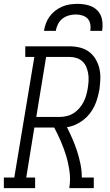

<svg xmlns="http://www.w3.org/2000/svg" viewBox="-50 -975 570 995"><path d="M-30 0V-55H24L128 -680H81V-735H310Q338 -735 364.5 -728.5Q391 -722 411.5 -706.5Q432 -691 445.5 -668.5Q459 -646 465 -620Q471 -594 470 -566Q469 -538 465 -510Q461 -489 455 -467Q449 -445 439 -424.5Q429 -404 414.5 -385.5Q400 -367 381 -352.5Q362 -338 340.5 -328.5Q319 -319 297 -316Q312 -286 325.5 -255Q339 -224 349.5 -191.5Q360 -159 367 -125Q374 -91 374 -55H436V0H309Q316 -43 310.5 -84.5Q305 -126 293.5 -165Q282 -204 266 -241Q250 -278 231 -314H128L86 -55H132V0ZM138 -369H259Q277 -369 296 -373.5Q315 -378 331.5 -388.5Q348 -399 361 -414Q374 -429 383 -446.5Q392 -464 397 -482Q402 -500 405 -519Q408 -537 409 -556.5Q410 -576 407 -594Q404 -612 397 -628.5Q390 -645 377 -657Q364 -669 346.5 -674.5Q329 -680 310 -680H189ZM178 -815Q181 -835 188 -854Q195 -873 207.5 -890Q220 -907 237 -920Q254 -933 273 -941Q292 -949 312 -952Q332 -955 352 -955Q381 -955 408.5 -947.5Q436 -940 455 -920.5Q474 -901 479 -872.5Q484 -844 479 -815H418Q421 -832 418 -849.5Q415 -867 404 -878.5Q393 -890 376.5 -895Q360 -900 343 -900Q325 -900 307 -895Q289 -890 274 -878.5Q259 -867 250.5 -850Q242 -833 239 -815Z"/></svg>

Font: Iosevka Curly Slab LtObl
Style: Regular
Weight: 300
Italic angle: -9°
Monospace: yes
Designer: Belleve Invis
Foundry: Belleve Invis
Version: Version 11.0.0; ttfautohint (v1.8.3)